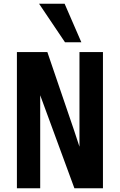

<svg xmlns="http://www.w3.org/2000/svg" viewBox="-20 -1002 640 1022"><path d="M70 -725H232L374 -309L403 -221V-725H528V0H376L194 -495V0H70ZM188 -982H324L413 -777H326Z"/></svg>

Font: JuliaMono
Style: Bold
Weight: 700
Monospace: yes
Designer: cormullion
Foundry: corm
Version: Version 0.055; ttfautohint (v1.8.4)